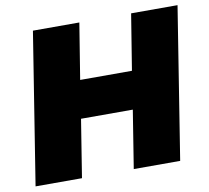

<svg xmlns="http://www.w3.org/2000/svg" viewBox="-78 -793 960 880"><g transform="rotate(-10 401.5 -352.5)"><path d="M18 0 130 -705H346L304 -445H545L587 -705H803L691 0H475L518 -269H277L234 0Z"/></g></svg>

Font: Mulish ExtraBlack
Style: Italic
Weight: 1000
Italic angle: -9°
Designer: Vernon Adams
Foundry: Vernon Adams
Version: Version 3.603; ttfautohint (v1.8.3)